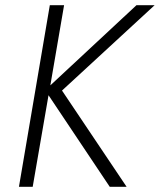

<svg xmlns="http://www.w3.org/2000/svg" viewBox="-20 -720 616 740"><path d="M172 -700 53 0H106L167 -353L403 0H468L219 -371L576 -700H506L174 -391L227 -700Z"/></svg>

Font: Jost Light
Style: Italic
Weight: 300
Italic angle: -5°
Version: Version 3.710